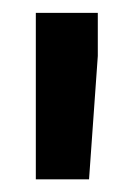

<svg xmlns="http://www.w3.org/2000/svg" viewBox="-20 -770 204 298"><path d="M131.8 -750V-683.1L118.2 -491.7H35.6V-750Z"/></svg>

Font: Vazirmatn RD UI FD SemiBold
Style: Regular
Weight: 600
Designer: Saber Rastikerdar
Foundry: Saber Rastikerdar
Version: Version 33.003